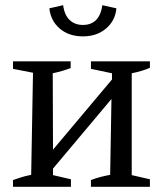

<svg xmlns="http://www.w3.org/2000/svg" viewBox="-20 -719 630 739"><path d="M30 0V-26Q47 -32 63 -37Q79 -42 100 -46L107 -439L30 -454V-483H252V-457Q236 -451 219 -446Q202 -441 183 -437L184 -143L411 -413V-437L330 -454V-483H557V-458Q527 -445 487 -437V-45L557 -29V0H330V-26Q348 -33 367.5 -38Q387 -43 404 -46L409 -338L184 -70V-45L253 -29V0ZM299 -579Q245 -579 210 -609Q175 -639 170 -687L223 -699Q228 -661 248 -642Q268 -623 299 -623Q363 -623 374 -699L428 -687Q424 -640 388.5 -609.5Q353 -579 299 -579Z"/></svg>

Font: Piazzolla
Style: Regular
Weight: 400
Designer: Juan Pablo del Peral
Foundry: Huerta Tipografica
Version: Version 1.330